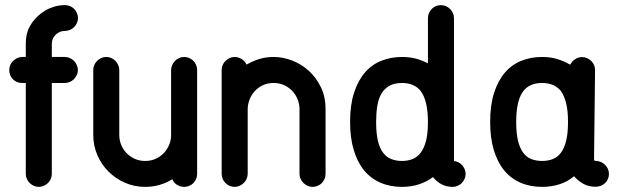

<svg xmlns="http://www.w3.org/2000/svg" viewBox="-20 -729 2443 749"><path d="M182.1 -50.8Q182.1 -40.5 178.2 -31.2Q174.3 -22 167.2 -15.1Q160.2 -8.3 150.9 -4.2Q141.6 0 131.3 0Q121.1 0 111.8 -4.2Q102.5 -8.3 95.7 -15.1Q88.9 -22 84.7 -31.2Q80.6 -40.5 80.6 -50.8V-405.3H66.9Q44.9 -405.3 30.5 -419.7Q16.1 -434.1 16.1 -456.1Q16.1 -465.8 20 -475.1Q23.9 -484.4 31 -491.2Q38.1 -498 47.1 -502.4Q56.2 -506.8 66.9 -506.8H80.6V-557.6Q80.6 -574.7 83 -587.6Q85.4 -600.6 89.1 -610.6Q92.8 -620.6 97.2 -627.9Q101.6 -635.3 106 -642.1Q114.7 -653.8 127.4 -666Q140.1 -678.2 156.2 -687.7Q172.4 -697.3 191.7 -703.1Q210.9 -709 233.9 -709Q243.7 -709 253.2 -705.1Q262.7 -701.2 269.3 -694.3Q275.9 -687.5 280 -678.2Q284.2 -668.9 284.2 -658.7Q284.2 -648.4 280 -639.2Q275.9 -629.9 269 -623Q262.2 -616.2 252.7 -612.3Q243.2 -608.4 233.4 -608.4Q221.7 -608.4 212.4 -604Q203.1 -599.6 196.3 -592.8Q189.5 -585.9 185.8 -576.9Q182.1 -567.9 182.1 -557.6V-506.8H232.9Q242.7 -506.8 252.2 -502.7Q261.7 -498.5 268.6 -491.7Q275.4 -484.9 279.5 -475.3Q283.7 -465.8 283.7 -456.1Q283.7 -444.8 279.3 -435.8Q274.9 -426.8 268.1 -419.9Q261.2 -413.1 252 -409.2Q242.7 -405.3 232.9 -405.3H182.1V-304.2Z M652.3 -29.8Q626.5 -14.2 600.3 -7.1Q574.2 0 546.4 0Q504.4 0 467.5 -16.1Q430.7 -32.2 403.1 -59.8Q375.5 -87.4 359.6 -124.3Q343.8 -161.1 343.8 -202.6V-456.1Q343.8 -465.8 347.7 -475.1Q351.6 -484.4 358.4 -491.2Q365.2 -498 374.5 -502.4Q383.8 -506.8 394 -506.8Q404.8 -506.8 414.1 -502.7Q423.3 -498.5 430.2 -491.5Q437 -484.4 441.2 -475.1Q445.3 -465.8 445.3 -456.1V-202.6Q445.3 -183.6 452.1 -165.5Q459 -147.5 472.2 -133.3Q485.4 -119.1 504.2 -110.1Q522.9 -101.1 546.4 -101.1Q568.4 -101.1 586.9 -109.4Q605.5 -117.7 618.9 -131.8Q632.3 -146 639.9 -164.1Q647.5 -182.1 647.5 -202.6V-456.1Q647.5 -465.8 651.6 -475.1Q655.8 -484.4 662.6 -491.5Q669.4 -498.5 678.7 -502.7Q688 -506.8 698.7 -506.8Q708.5 -506.8 717.5 -502.9Q726.6 -499 733.6 -492.4Q740.7 -485.8 744.9 -476.3Q749 -466.8 749 -456.1V-202.6V-50.8Q749 -39.6 744.6 -30Q740.2 -20.5 733.4 -13.9Q726.6 -7.3 717.3 -3.7Q708 0 698.7 0Q684.6 0 671.6 -7.3Q658.7 -14.6 652.3 -29.8Z M941.9 -477.1Q956.5 -485.4 969.5 -490.7Q982.4 -496.1 995.1 -499.8Q1007.8 -503.4 1020.5 -505.1Q1033.2 -506.8 1047.4 -506.8Q1083.5 -506.8 1119.6 -492.9Q1155.8 -479 1184.8 -452.6Q1213.9 -426.3 1231.9 -388.7Q1250 -351.1 1250 -303.7V-50.8Q1250 -39.6 1245.6 -30Q1241.2 -20.5 1234.4 -13.9Q1227.5 -7.3 1218.3 -3.7Q1209 0 1199.7 0Q1189 0 1179.9 -4.2Q1170.9 -8.3 1163.8 -15.1Q1156.7 -22 1152.6 -31.2Q1148.4 -40.5 1148.4 -50.8V-303.7Q1148.4 -323.2 1140.9 -341.8Q1133.3 -360.4 1119.9 -374.5Q1106.4 -388.7 1087.9 -397Q1069.3 -405.3 1047.4 -405.3Q1022.9 -405.3 1004.2 -396Q985.4 -386.7 972.4 -371.8Q959.5 -356.9 952.9 -338.9Q946.3 -320.8 946.3 -303.7V-50.8Q946.3 -40.5 942.1 -31.2Q938 -22 930.9 -15.1Q923.8 -8.3 914.8 -4.2Q905.8 0 895 0Q884.8 0 875.5 -4.2Q866.2 -8.3 859.4 -15.1Q852.5 -22 848.6 -31.2Q844.7 -40.5 844.7 -50.8V-303.7V-456.1Q844.7 -465.8 848.6 -475.1Q852.5 -484.4 859.4 -491.2Q866.2 -498 875.5 -502.4Q884.8 -506.8 895 -506.8Q909.7 -506.8 922.4 -498.8Q935.1 -490.7 941.9 -477.1Z M1649.4 -658.2Q1649.4 -668.5 1653.3 -677.7Q1657.2 -687 1664.3 -694.1Q1671.4 -701.2 1680.4 -705.1Q1689.5 -709 1700.2 -709Q1710.4 -709 1719.5 -705.1Q1728.5 -701.2 1735.6 -694.1Q1742.7 -687 1746.8 -678Q1751 -668.9 1751 -658.2V-101.1Q1759.3 -100.1 1767.8 -95.9Q1776.4 -91.8 1782.5 -85Q1788.6 -78.1 1792.5 -69.6Q1796.4 -61 1796.4 -50.8Q1796.4 -40.5 1792.2 -31.2Q1788.1 -22 1781.5 -15.1Q1774.9 -8.3 1765.6 -4.2Q1756.3 0 1746.1 0Q1723.6 0 1705.1 -8.8Q1686.5 -17.6 1668.9 -38.1Q1645 -20 1614.5 -10Q1584 0 1548.3 0Q1501.5 0 1463.9 -16.4Q1426.3 -32.7 1400.1 -64.7Q1374 -96.7 1359.9 -144Q1345.7 -191.4 1345.7 -253.4Q1345.7 -319.3 1361.1 -366.9Q1376.5 -414.6 1403.3 -445.8Q1430.2 -477.1 1467.5 -491.9Q1504.9 -506.8 1548.3 -506.8Q1577.1 -506.8 1601.6 -500.5Q1626 -494.1 1649.4 -481.9ZM1621.1 -374Q1608.9 -389.6 1590.3 -397.5Q1571.8 -405.3 1548.3 -405.3Q1518.1 -405.3 1498.5 -394Q1479 -382.8 1467.5 -362.8Q1456.1 -342.8 1451.7 -314.9Q1447.3 -287.1 1447.3 -253.4Q1447.3 -208.5 1454.3 -179.2Q1461.4 -149.9 1474.9 -132.6Q1488.3 -115.2 1507.1 -108.2Q1525.9 -101.1 1548.3 -101.1Q1570.3 -101.1 1589.1 -108.4Q1607.9 -115.7 1621.3 -133.5Q1634.8 -151.4 1642.1 -180.2Q1649.4 -209 1649.4 -253.4Q1649.4 -293 1642.6 -323.7Q1635.7 -354.5 1621.1 -374Z M2094.7 -506.8Q2126.5 -506.8 2152.6 -499Q2178.7 -491.2 2204.6 -476.6Q2211.4 -490.2 2223.9 -498.3Q2236.3 -506.3 2251 -506.3Q2261.2 -506.3 2270.3 -502.2Q2279.3 -498 2286.4 -491.2Q2293.5 -484.4 2297.4 -475.1Q2301.3 -465.8 2301.3 -455.6L2297.4 -107.9Q2297.4 -103 2300.3 -102.1Q2303.2 -101.1 2304.2 -101.1H2304.7Q2315.4 -101.1 2324.5 -96.9Q2333.5 -92.8 2340.6 -85.7Q2347.7 -78.6 2351.6 -69.6Q2355.5 -60.5 2355.5 -50.3Q2355.5 -39.6 2351.3 -30.3Q2347.2 -21 2340.1 -14.4Q2333 -7.8 2323.7 -4.2Q2314.5 -0.5 2304.2 -0.5H2303.2Q2276.4 -0.5 2256.1 -11.7Q2235.8 -22.9 2219.2 -41.5Q2194.8 -20.5 2163.1 -10.3Q2131.3 0 2094.7 0Q2047.9 0 2010.3 -16.4Q1972.7 -32.7 1946.5 -64.7Q1920.4 -96.7 1906.2 -144Q1892.1 -191.4 1892.1 -253.4Q1892.1 -319.3 1907.5 -366.9Q1922.9 -414.6 1949.7 -445.8Q1976.6 -477.1 2013.9 -491.9Q2051.3 -506.8 2094.7 -506.8ZM2168 -374Q2155.8 -389.2 2137.5 -397.2Q2119.1 -405.3 2094.7 -405.3Q2042 -405.3 2017.8 -368.4Q1993.7 -331.5 1993.7 -253.4Q1993.7 -208.5 2001 -179.2Q2008.3 -149.9 2021.5 -132.6Q2034.7 -115.2 2053.5 -108.2Q2072.3 -101.1 2094.7 -101.1Q2117.2 -101.1 2136 -108.2Q2154.8 -115.2 2168 -132.8Q2181.2 -150.4 2188.5 -179.4Q2195.8 -208.5 2195.8 -253.4Q2195.8 -298.8 2188.2 -327.6Q2180.7 -356.4 2168 -374Z"/></svg>

Font: TGL 0-17
Style: Regular
Weight: 400
Designer: Peter Wiegel
Foundry: Peter Wiegel
Version: Version 1.003 2010